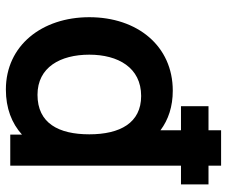

<svg xmlns="http://www.w3.org/2000/svg" viewBox="-82 -708 806 683"><g transform="rotate(90 321.5 -367.0)"><path d="M636.5 -705.2H569.8V-750H443.8V-705.2H358.3V-607.3H443.8V-534.4C406.3 -562.5 359.4 -578.1 303.1 -578.1C143.8 -578.1 41.7 -452.1 41.7 -281.2C41.7 -112.5 142.7 15.6 299 15.6C365.6 15.6 418.8 -5.2 459.4 -41.7V0H569.8V-607.3H636.5ZM317.7 -96.9C219.8 -96.9 175 -178.1 175 -281.2C175 -383.3 220.8 -465.6 321.9 -465.6C417.7 -465.6 458.3 -390.6 458.3 -281.2C458.3 -171.9 418.8 -96.9 317.7 -96.9Z"/></g></svg>

Font: Manrope3 Bold
Style: Regular
Weight: 700
Designer: Mikhail Sharanda
Foundry: Mikhail Sharanda
Version: Version 3.000;PS 003.000;hotconv 1.0.88;makeotf.lib2.5.64775